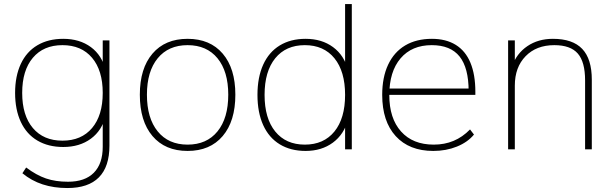

<svg xmlns="http://www.w3.org/2000/svg" viewBox="-20 -739 3044 950"><path d="M90.8 118.2 109.4 89.8Q160.2 127.9 207.5 144Q254.9 160.2 316.4 160.2Q400.4 160.2 444.3 115.7Q488.3 71.3 488.3 -12.7V-166H502Q485.4 -93.8 429.7 -52.7Q374 -11.7 293 -11.7Q218.8 -11.7 165 -43.5Q111.3 -75.2 83 -135.7Q54.7 -196.3 54.7 -279.3Q54.7 -362.3 83 -422.9Q111.3 -483.4 165 -515.1Q218.8 -546.9 293 -546.9Q374 -546.9 429.7 -505.9Q485.4 -464.8 502 -391.6H488.3V-539.1H521.5V-18.6Q521.5 85.9 469.2 138.7Q417 191.4 313.5 191.4Q246.1 191.4 190.9 173.3Q135.7 155.3 90.8 118.2ZM488.3 -279.3Q488.3 -390.6 435.5 -453.1Q382.8 -515.6 289.1 -515.6Q195.3 -515.6 142.6 -453.1Q89.8 -390.6 89.8 -279.3Q89.8 -168 142.6 -105.5Q195.3 -43 289.1 -43Q382.8 -43 435.5 -105.5Q488.3 -168 488.3 -279.3Z M671.9 -270.5Q671.9 -400.4 734.4 -473.6Q796.9 -546.9 908.2 -546.9Q1019.5 -546.9 1082 -473.6Q1144.5 -400.4 1144.5 -270.5Q1144.5 -139.6 1082 -65.9Q1019.5 7.8 908.2 7.8Q796.9 7.8 734.4 -65.9Q671.9 -139.6 671.9 -270.5ZM1109.4 -270.5Q1109.4 -385.7 1056.2 -450.7Q1002.9 -515.6 908.2 -515.6Q813.5 -515.6 760.3 -450.7Q707 -385.7 707 -270.5Q707 -154.3 760.3 -88.9Q813.5 -23.4 908.2 -23.4Q1002.9 -23.4 1056.2 -88.9Q1109.4 -154.3 1109.4 -270.5Z M1253.9 -269.5Q1253.9 -356.4 1282.2 -418.9Q1310.5 -481.4 1364.3 -514.2Q1418 -546.9 1492.2 -546.9Q1572.3 -546.9 1627.9 -505.9Q1683.6 -464.8 1702.1 -391.6H1687.5V-718.8H1720.7V0H1687.5V-147.5H1702.1Q1682.6 -74.2 1627 -33.2Q1571.3 7.8 1492.2 7.8Q1418 7.8 1364.3 -24.9Q1310.5 -57.6 1282.2 -120.1Q1253.9 -182.6 1253.9 -269.5ZM1687.5 -269.5Q1687.5 -385.7 1634.8 -450.7Q1582 -515.6 1488.3 -515.6Q1394.5 -515.6 1341.8 -450.7Q1289.1 -385.7 1289.1 -269.5Q1289.1 -153.3 1341.8 -88.4Q1394.5 -23.4 1488.3 -23.4Q1582 -23.4 1634.8 -88.4Q1687.5 -153.3 1687.5 -269.5Z M1871.1 -269.5Q1871.1 -356.4 1900.4 -418.9Q1929.7 -481.4 1984.9 -514.2Q2040 -546.9 2117.2 -546.9Q2186.5 -546.9 2234.9 -517.1Q2283.2 -487.3 2307.6 -428.7Q2332 -370.1 2332 -285.2V-269.5H1888.7V-300.8H2319.3L2298.8 -288.1Q2298.8 -403.3 2253.9 -459.5Q2209 -515.6 2116.2 -515.6Q2017.6 -515.6 1961.9 -450.2Q1906.2 -384.8 1906.2 -268.6Q1906.2 -153.3 1964.4 -88.4Q2022.5 -23.4 2126 -23.4Q2179.7 -23.4 2224.1 -42Q2268.6 -60.5 2305.7 -98.6L2325.2 -73.2Q2293.9 -35.2 2240.7 -13.7Q2187.5 7.8 2124 7.8Q2004.9 7.8 1938 -65.4Q1871.1 -138.7 1871.1 -269.5Z M2494.1 -539.1H2527.3V-411.1H2513.7Q2536.1 -474.6 2589.4 -510.7Q2642.6 -546.9 2715.8 -546.9Q2813.5 -546.9 2860.8 -497.1Q2908.2 -447.3 2908.2 -344.7V0H2875V-340.8Q2875 -432.6 2838.9 -474.1Q2802.7 -515.6 2722.7 -515.6Q2633.8 -515.6 2580.6 -460.9Q2527.3 -406.2 2527.3 -315.4V0H2494.1Z"/></svg>

Font: Min Sans VF VF
Style: Regular
Weight: 400
Designer: Jinseong-Kim, NotoSansCJK, Nunito
Foundry: Jinseong-Kim
Version: Version 1.420;Glyphs 3.1.2 (3151)